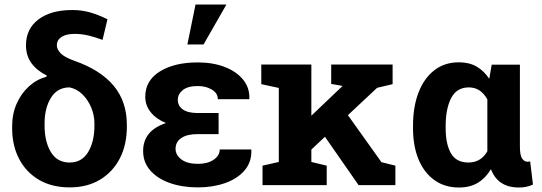

<svg xmlns="http://www.w3.org/2000/svg" viewBox="-20 -811 2374 841"><path d="M285.2 9.8Q207 9.8 150.6 -23.4Q94.2 -56.6 63.7 -115Q33.2 -173.3 33.2 -249V-258.8Q33.2 -312 53 -356.9Q72.8 -401.9 106.7 -432.6Q140.6 -463.4 183.1 -474.6L185.1 -480Q141.6 -501.5 117.7 -534.4Q93.8 -567.4 93.8 -612.3Q93.8 -684.6 148.2 -725.8Q202.6 -767.1 296.9 -767.1Q336.9 -767.1 373 -757.1Q409.2 -747.1 450.7 -726.6L429.2 -636.2Q402.8 -646.5 371.1 -654.5Q339.4 -662.6 307.1 -662.6Q270 -662.6 249.5 -649.2Q229 -635.7 229 -612.3Q229 -595.7 244.9 -578.4Q260.7 -561 305.2 -544.9Q419.9 -504.9 477.8 -435.5Q535.6 -366.2 535.6 -264.6V-254.9Q535.6 -177.2 505.1 -117.7Q474.6 -58.1 418.5 -24.2Q362.3 9.8 285.2 9.8ZM285.2 -99.1Q338.4 -99.1 366 -144.8Q393.6 -190.4 393.6 -260.7V-270.5Q393.6 -306.2 379.6 -339.8Q365.7 -373.5 341.3 -397.5Q316.9 -421.4 285.2 -428.2Q231.4 -428.2 203.4 -383.1Q175.3 -337.9 175.3 -270.5V-260.7Q175.3 -190.4 202.9 -144.8Q230.5 -99.1 285.2 -99.1Z M847.2 9.8Q777.8 9.8 723.6 -9.5Q669.4 -28.8 638.2 -64.5Q606.9 -100.1 606.9 -149.4Q606.9 -238.8 707 -272Q664.1 -289.6 640.1 -319.6Q616.2 -349.6 616.2 -387.2Q616.2 -458 679.9 -497.8Q743.7 -537.6 846.2 -537.6Q912.6 -537.6 964.1 -517.8Q1015.6 -498 1044.7 -462.4Q1073.7 -426.8 1072.3 -379.4L1071.3 -376.5H934.1Q934.1 -402.8 908.2 -418.5Q882.3 -434.1 846.2 -434.1Q802.2 -434.1 780.5 -416.3Q758.8 -398.4 758.8 -374Q758.8 -346.7 781.2 -331.3Q803.7 -315.9 846.2 -315.9H937.5V-223.6H846.2Q799.3 -223.6 774.2 -206.5Q749 -189.5 749 -159.2Q749 -131.8 774.7 -112.5Q800.3 -93.3 847.2 -93.3Q889.2 -93.3 915.8 -111.3Q942.4 -129.4 942.4 -156.2H1080.1L1081.1 -153.3Q1082.5 -100.6 1051 -64.2Q1019.5 -27.8 965.8 -9Q912.1 9.8 847.2 9.8ZM800.8 -616.2 836.4 -791H971.7L871.6 -616.2Z M1129.9 0V-85.4L1201.2 -101.6V-425.8L1124.5 -442.4V-528.3H1343.8V-304.2L1479 -433.1L1480.5 -434.6L1430.7 -443.4V-528.3H1699.7V-442.4L1631.8 -426.3L1503.9 -306.6L1650.9 -100.6L1711.9 -85.4V0H1550.8L1403.3 -211.9L1343.8 -155.8V-101.6L1411.1 -85.4V0Z M1990.2 10.3Q1927.7 10.3 1882.6 -22.2Q1837.4 -54.7 1813.2 -113Q1789.1 -171.4 1789.1 -249.5V-259.8Q1789.1 -343.3 1813.2 -405.8Q1837.4 -468.3 1882.3 -503.2Q1927.2 -538.1 1990.2 -538.1Q2035.6 -538.1 2067.9 -519.3Q2100.1 -500.5 2123 -465.8L2133.8 -527.8H2257.3V-168.5Q2257.3 -131.8 2266.6 -117.2Q2275.9 -102.5 2292 -102.5Q2298.3 -102.5 2302.2 -104.5L2314.5 -2.4Q2298.3 4.9 2283.4 7.6Q2268.6 10.3 2252.4 10.3Q2161.1 10.3 2130.4 -69.8Q2106.9 -30.8 2073 -10.3Q2039.1 10.3 1990.2 10.3ZM2031.7 -99.1Q2086.4 -99.1 2114.7 -148.4V-375.5Q2085.9 -428.2 2033.7 -428.2Q1980.5 -428.2 1956.3 -381.6Q1932.1 -335 1932.1 -259.8V-249.5Q1932.1 -179.7 1955.3 -139.4Q1978.5 -99.1 2031.7 -99.1Z"/></svg>

Font: Roboto Slab
Style: Bold
Weight: 700
Designer: Google
Version: Version 2.000; ttfautohint (v1.8.1.43-b0c9)